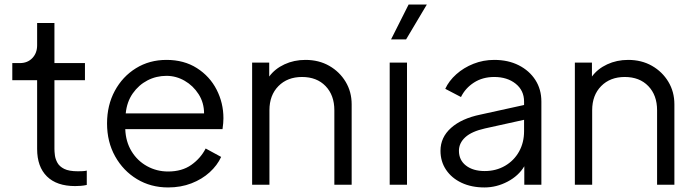

<svg xmlns="http://www.w3.org/2000/svg" viewBox="-20 -811 3054 843"><path d="M310 6Q229 6 186 -36.5Q143 -79 143 -157V-459H34V-534H67Q101 -534 122 -556Q143 -578 143 -612V-710H219V-534H353V-459H219V-157Q219 -146 221 -129.5Q223 -113 232 -96.5Q241 -80 262 -69.5Q283 -59 322 -59Q330 -59 342 -59.5Q354 -60 361 -62V1Q348 4 334.5 5Q321 6 310 6Z M718 12Q642 12 581.5 -24.5Q521 -61 485.5 -124.5Q450 -188 450 -269Q450 -349 484 -412Q518 -475 577 -511.5Q636 -548 711 -548Q788 -548 844.5 -512Q901 -476 931 -417.5Q961 -359 961 -292Q961 -283 960 -270Q959 -257 957 -244H530Q532 -189 557.5 -147Q583 -105 625.5 -81.5Q668 -58 718 -58Q779 -58 820 -87Q861 -116 883 -159L951 -122Q934 -85 900.5 -54.5Q867 -24 820.5 -6Q774 12 718 12ZM711 -478Q666 -478 627.5 -458Q589 -438 563 -401Q537 -364 532 -313H876Q876 -360 852 -397.5Q828 -435 790.5 -456.5Q753 -478 711 -478Z M1087 0V-536H1162V-475Q1187 -509 1229 -528.5Q1271 -548 1321 -548Q1380 -548 1425.5 -522Q1471 -496 1497.5 -452Q1524 -408 1524 -353V0H1448V-327Q1448 -393 1409.5 -433Q1371 -473 1306 -473Q1242 -473 1202.5 -433Q1163 -393 1163 -327V0Z M1691 0V-536H1767V0ZM1697 -638 1774 -791H1854L1763 -638Z M2107 12Q2050 12 2006.5 -8.5Q1963 -29 1938.5 -65.5Q1914 -102 1914 -149Q1914 -208 1960.5 -249.5Q2007 -291 2090 -308L2281 -350V-365Q2281 -414 2244 -443.5Q2207 -473 2150 -473Q2099 -473 2061 -448.5Q2023 -424 2004 -385L1935 -421Q1951 -456 1983.5 -485Q2016 -514 2059 -531Q2102 -548 2150 -548Q2211 -548 2257.5 -524.5Q2304 -501 2330.5 -460Q2357 -419 2357 -365V0H2282V-81Q2257 -39 2208.5 -13.5Q2160 12 2107 12ZM1995 -149Q1995 -108 2026 -84Q2057 -60 2108 -60Q2158 -60 2197.5 -83Q2237 -106 2259 -145.5Q2281 -185 2281 -235V-285L2109 -247Q2051 -234 2023 -208.5Q1995 -183 1995 -149Z M2504 0V-536H2579V-475Q2604 -509 2646 -528.5Q2688 -548 2738 -548Q2797 -548 2842.5 -522Q2888 -496 2914.5 -452Q2941 -408 2941 -353V0H2865V-327Q2865 -393 2826.5 -433Q2788 -473 2723 -473Q2659 -473 2619.5 -433Q2580 -393 2580 -327V0Z"/></svg>

Font: Plus Jakarta Text Light
Style: Regular
Weight: 300
Designer: Gumpita Rahayu
Foundry: Tokotype Studio
Version: Version 1.000